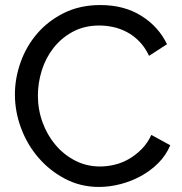

<svg xmlns="http://www.w3.org/2000/svg" viewBox="-20 -734 722 760"><path d="M39 -360Q39 -424 61.5 -487.5Q84 -551 127.5 -601.5Q171 -652 234 -683Q297 -714 377 -714Q472 -714 540 -671Q608 -628 641 -559L570 -513Q554 -547 531.5 -570Q509 -593 482.5 -607Q456 -621 428 -627Q400 -633 373 -633Q314 -633 268.5 -608.5Q223 -584 192 -544.5Q161 -505 145.5 -455.5Q130 -406 130 -356Q130 -300 148.5 -249.5Q167 -199 200 -160Q233 -121 278 -98Q323 -75 376 -75Q404 -75 433.5 -82Q463 -89 490 -104.5Q517 -120 540.5 -143.5Q564 -167 579 -200L654 -159Q637 -119 606.5 -88.5Q576 -58 537.5 -37Q499 -16 456 -5Q413 6 372 6Q299 6 238 -26Q177 -58 132.5 -109.5Q88 -161 63.5 -226.5Q39 -292 39 -360Z"/></svg>

Font: IngvarSans
Style: Regular
Weight: 500
Version: Version 3.000